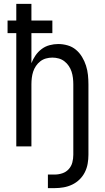

<svg xmlns="http://www.w3.org/2000/svg" viewBox="-20 -755 540 990"><path d="M227 215V145H262Q282 145 301.5 138.5Q321 132 334.5 117Q348 102 353 82.5Q358 63 358 43V-320Q358 -337 356 -353.5Q354 -370 349 -385.5Q344 -401 334.5 -415Q325 -429 312 -439Q299 -449 283 -453.5Q267 -458 250 -458Q233 -458 217 -453.5Q201 -449 188 -439Q175 -429 165.5 -415Q156 -401 151 -385.5Q146 -370 144 -353.5Q142 -337 142 -320V0H64V-584H19V-649H64V-735H142V-649H250V-584H142V-429Q150 -450 163 -469Q176 -488 194.5 -502Q213 -516 235.5 -522Q258 -528 280 -528Q305 -528 329 -521Q353 -514 371.5 -498.5Q390 -483 403 -461.5Q416 -440 423.5 -416.5Q431 -393 433.5 -368.5Q436 -344 436 -320V43Q436 66 432 89Q428 112 417.5 133Q407 154 390 170.5Q373 187 352 197Q331 207 308 211Q285 215 262 215Z"/></svg>

Font: Iosevka Algr
Style: Regular
Weight: 400
Monospace: yes
Designer: Belleve Invis
Foundry: Belleve Invis
Version: Version 26.0.2; ttfautohint (v1.8.3)